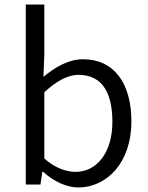

<svg xmlns="http://www.w3.org/2000/svg" viewBox="-20 -816 654 849"><path d="M326 13C450 13 561 -94 561 -279C561 -445 487 -554 346 -554C284 -554 223 -519 172 -476L176 -575V-796H94V0H159L167 -56H171C218 -13 276 13 326 13ZM314 -56C277 -56 225 -71 176 -115V-408C230 -458 280 -485 327 -485C435 -485 477 -401 477 -277C477 -141 408 -56 314 -56Z"/></svg>

Font: Noto Sans JP DemiLight
Style: Regular
Weight: 350
Designer: Ryoko NISHIZUKA 西塚涼子 (kana, bopomofo & ideographs); Paul D. Hunt (Latin, Greek & Cyrillic); Sandoll Communications 산돌커뮤니
Foundry: Adobe
Version: Version 2.004;hotconv 1.0.118;makeotfexe 2.5.65603